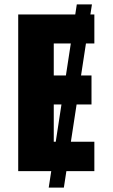

<svg xmlns="http://www.w3.org/2000/svg" viewBox="-20 -780 513 875"><path d="M399 -760 271 75H202L330 -760ZM410 0H63V-714H410V-582H225V-436H397V-304H225V-134H410Z"/></svg>

Font: Noto Sans Display Condensed ExtraBold
Style: Regular
Weight: 800
Width: 3
Designer: Monotype Design Team
Foundry: Monotype Imaging Inc.
Version: Version 2.003